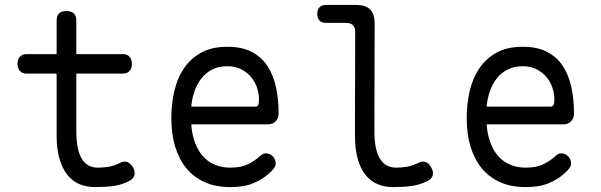

<svg xmlns="http://www.w3.org/2000/svg" viewBox="-20 -750 2440 780"><path d="M480 -530Q497 -530 506.5 -519Q516 -508 516 -490.5Q516 -473 506.5 -462Q497 -451 480 -451H290V-218Q290 -142 312 -105.5Q334 -69 377 -69Q401 -69 421.5 -72.5Q442 -76 465 -87Q483 -97 496.5 -92Q510 -87 520 -71Q530 -53 526 -38Q522 -23 505 -15Q475 1 441.5 5.5Q408 10 365 10Q331 10 302.5 -2Q274 -14 253.5 -40Q233 -66 221.5 -105.5Q210 -145 210 -200V-451H87Q70 -451 60.5 -462Q51 -473 51 -490.5Q51 -508 60.5 -519Q70 -530 87 -530H210V-665Q210 -686 220 -695.5Q230 -705 250 -705Q270 -705 280 -695.5Q290 -686 290 -665V-530Z M1060 -127Q1077 -127 1088.5 -114.5Q1100 -102 1100 -86Q1100 -78 1096 -71Q1092 -64 1082 -54Q1065 -37 1047 -25.5Q1029 -14 1008.5 -5.5Q988 3 965 6.5Q942 10 914 10Q856 10 811.5 -10Q767 -30 737 -66.5Q707 -103 691.5 -154.5Q676 -206 676 -270Q676 -327 688 -379.5Q700 -432 727 -472Q754 -512 797 -536Q840 -560 904 -560Q963 -560 1003 -539Q1043 -518 1067 -481Q1091 -444 1101.5 -394.5Q1112 -345 1112 -287Q1112 -271 1100.5 -258Q1089 -245 1070 -245H757Q760 -202 773 -168.5Q786 -135 806 -113.5Q826 -92 853.5 -80.5Q881 -69 915 -69Q960 -69 988 -83Q1016 -97 1035 -115Q1042 -121 1047 -124Q1052 -127 1060 -127ZM757 -317H1019Q1024 -317 1028 -322Q1032 -327 1032 -347Q1032 -370 1024 -394Q1016 -418 1000 -437Q984 -456 960 -468.5Q936 -481 904 -481Q869 -481 843 -468Q817 -455 799 -432.5Q781 -410 770.5 -380.5Q760 -351 757 -317Z M1501 -218Q1501 -142 1523.5 -105.5Q1546 -69 1589 -69Q1612 -69 1632.5 -72.5Q1653 -76 1677 -87Q1695 -97 1708.5 -92Q1722 -87 1731 -71Q1742 -53 1738 -38Q1734 -23 1717 -15Q1686 1 1652.5 5.5Q1619 10 1577 10Q1542 10 1513.5 -2Q1485 -14 1464.5 -40Q1444 -66 1433 -105.5Q1422 -145 1422 -200L1423 -620Q1423 -639 1413.5 -648Q1404 -657 1385 -657H1305Q1287 -657 1278 -666.5Q1269 -676 1269 -694Q1269 -712 1278.5 -721Q1288 -730 1305 -730H1427Q1465 -730 1483.5 -711.5Q1502 -693 1502 -655Z M2260 -127Q2277 -127 2288.5 -114.5Q2300 -102 2300 -86Q2300 -78 2296 -71Q2292 -64 2282 -54Q2265 -37 2247 -25.5Q2229 -14 2208.5 -5.5Q2188 3 2165 6.5Q2142 10 2114 10Q2056 10 2011.5 -10Q1967 -30 1937 -66.5Q1907 -103 1891.5 -154.5Q1876 -206 1876 -270Q1876 -327 1888 -379.5Q1900 -432 1927 -472Q1954 -512 1997 -536Q2040 -560 2104 -560Q2163 -560 2203 -539Q2243 -518 2267 -481Q2291 -444 2301.5 -394.5Q2312 -345 2312 -287Q2312 -271 2300.5 -258Q2289 -245 2270 -245H1957Q1960 -202 1973 -168.5Q1986 -135 2006 -113.5Q2026 -92 2053.5 -80.5Q2081 -69 2115 -69Q2160 -69 2188 -83Q2216 -97 2235 -115Q2242 -121 2247 -124Q2252 -127 2260 -127ZM1957 -317H2219Q2224 -317 2228 -322Q2232 -327 2232 -347Q2232 -370 2224 -394Q2216 -418 2200 -437Q2184 -456 2160 -468.5Q2136 -481 2104 -481Q2069 -481 2043 -468Q2017 -455 1999 -432.5Q1981 -410 1970.5 -380.5Q1960 -351 1957 -317Z"/></svg>

Font: Maple Mono Light
Style: Regular
Weight: 300
Monospace: yes
Designer: subframe7536
Version: Version 7.000